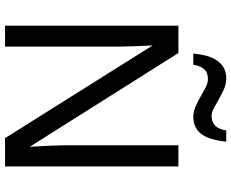

<svg xmlns="http://www.w3.org/2000/svg" viewBox="-98 -820 918 762"><g transform="rotate(90 361.0 -439.0)"><path d="M443.8 -747.1Q423.3 -747.1 402.8 -756.1Q382.3 -765.1 363.3 -776.1Q344.2 -787.1 326.9 -796.1Q309.6 -805.2 294.4 -805.2Q267.6 -805.2 254.4 -790Q241.2 -774.9 236.8 -747.1H192.4Q197.8 -796.9 209.5 -822.5Q221.2 -848.1 241 -863Q260.7 -877.9 291.5 -877.9Q313 -877.9 333.5 -868.9Q354 -859.9 373 -848.9Q392.1 -837.9 408.9 -828.9Q425.8 -819.8 440.4 -819.8Q489.3 -819.8 497.6 -877.9H542.5Q534.2 -805.7 509.8 -776.4Q485.4 -747.1 443.8 -747.1ZM528.3 0 160.2 -585.9 162.6 -538.6 165 -457V0H82V-688H190.4L562.5 -98.1Q556.6 -193.8 556.6 -236.8V-688H640.6V0Z"/></g></svg>

Font: TypoPRO Liberation Sans
Style: Regular
Weight: 400
Designer: Steve Matteson
Foundry: Ascender Corporation
Version: Version 2.00.1